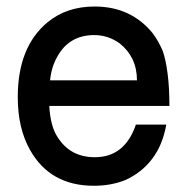

<svg xmlns="http://www.w3.org/2000/svg" viewBox="-20 -559 596 601"><path d="M134.3 -227.5Q135.7 -197.3 142.3 -171.9Q148.9 -146.5 160.2 -129.9Q199.7 -66.9 276.9 -66.9Q370.6 -66.9 405.3 -168.9H500.5Q489.3 -105 456.1 -61.5Q422.9 -18.1 372.6 4.4Q328.1 22.5 273.9 22.5Q137.7 22.5 74.7 -88.4Q35.6 -156.7 35.6 -254.9Q35.6 -412.6 129.4 -489.7Q189 -538.6 275.9 -538.6Q333.5 -538.6 378.7 -517.6Q423.8 -496.6 457 -456.1Q466.8 -443.4 474.9 -429Q482.9 -414.6 489.3 -399.9Q499 -372.6 504.6 -328.6Q510.3 -284.7 510.3 -227.5ZM408.2 -300.8Q408.2 -302.2 408.4 -304Q408.7 -305.7 408.7 -306.6V-307.6H415ZM408.7 -307.6Q408.7 -344.2 395 -373Q381.3 -401.9 355 -422.9Q318.8 -449.2 274.9 -449.2Q195.8 -449.2 158.7 -380.4Q141.1 -349.6 136.7 -307.6Z"/></svg>

Font: SolaimanLipi
Style: Bold
Weight: 700
Designer: Solaiman Karim
Foundry: Al Mamun Sumon
Version: Version 2.000